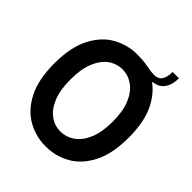

<svg xmlns="http://www.w3.org/2000/svg" viewBox="-215 -920 1070 1070"><g transform="rotate(45 319.5 -385.0)"><path d="M319 -712Q355 -712 381 -708.5Q407 -705 427 -701Q447 -697 466 -697Q498 -697 512.5 -719Q527 -741 527 -782H577Q577 -728 551.5 -695.5Q526 -663 472 -663L417 -664ZM461 -667H488V-649H461ZM27 -350Q27 -477 68 -557Q109 -637 175.5 -674.5Q242 -712 320 -712Q398 -712 464.5 -674.5Q531 -637 572 -557Q613 -477 613 -350Q613 -223 572 -143Q531 -63 464.5 -25.5Q398 12 320 12Q242 12 175.5 -25.5Q109 -63 68 -143Q27 -223 27 -350ZM154 -350Q154 -268 176 -214Q198 -160 235.5 -132.5Q273 -105 319 -105Q365 -105 403.5 -132.5Q442 -160 464.5 -214Q487 -268 487 -350Q487 -433 464 -487Q441 -541 403 -568Q365 -595 320 -595Q273 -595 235.5 -567.5Q198 -540 176 -486Q154 -432 154 -350Z"/></g></svg>

Font: Phudu Medium
Style: Regular
Weight: 500
Version: Version 1.005;gftools[0.9.23]